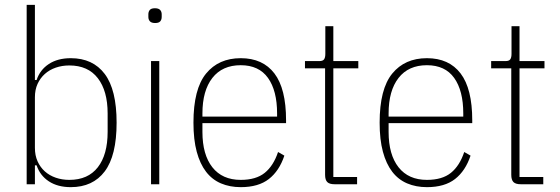

<svg xmlns="http://www.w3.org/2000/svg" viewBox="-20 -760 2308 792"><path d="M90 -740H124V-430H131Q145 -472 181.5 -496Q218 -520 272 -520Q363 -520 412 -455Q461 -390 461 -254Q461 -118 412 -53Q363 12 272 12Q218 12 181.5 -12Q145 -36 131 -78H124V0H90ZM266 -18Q343 -18 383.5 -70Q424 -122 424 -216V-292Q424 -385 383.5 -437.5Q343 -490 266 -490Q236 -490 210 -481Q184 -472 165 -455Q146 -438 135 -414Q124 -390 124 -359V-150Q124 -119 135 -94.5Q146 -70 165 -53Q184 -36 210 -27Q236 -18 266 -18Z M620 -665Q605 -665 598.5 -672Q592 -679 592 -690V-701Q592 -712 598 -719Q604 -726 619 -726Q634 -726 640.5 -719Q647 -712 647 -701V-690Q647 -679 641 -672Q635 -665 620 -665ZM603 -508H637V0H603Z M973 12Q928 12 891.5 -3.5Q855 -19 830 -51.5Q805 -84 791.5 -134Q778 -184 778 -254Q778 -393 830 -456.5Q882 -520 973 -520Q1064 -520 1112 -457Q1160 -394 1160 -264V-252H815V-216Q815 -122 856 -70Q897 -18 973 -18Q1036 -18 1072 -47Q1108 -76 1127 -133L1153 -118Q1132 -55 1089 -21.5Q1046 12 973 12ZM973 -491Q897 -491 856 -438.5Q815 -386 815 -292V-279H1123V-292Q1123 -386 1085.5 -438.5Q1048 -491 973 -491Z M1360 0Q1339 0 1330 -9Q1321 -18 1321 -39V-478H1238V-508H1297Q1312 -508 1317 -515.5Q1322 -523 1322 -538V-652H1355V-508H1458V-478H1355V-30H1453V0Z M1741 12Q1696 12 1659.5 -3.5Q1623 -19 1598 -51.5Q1573 -84 1559.5 -134Q1546 -184 1546 -254Q1546 -393 1598 -456.5Q1650 -520 1741 -520Q1832 -520 1880 -457Q1928 -394 1928 -264V-252H1583V-216Q1583 -122 1624 -70Q1665 -18 1741 -18Q1804 -18 1840 -47Q1876 -76 1895 -133L1921 -118Q1900 -55 1857 -21.5Q1814 12 1741 12ZM1741 -491Q1665 -491 1624 -438.5Q1583 -386 1583 -292V-279H1891V-292Q1891 -386 1853.5 -438.5Q1816 -491 1741 -491Z M2128 0Q2107 0 2098 -9Q2089 -18 2089 -39V-478H2006V-508H2065Q2080 -508 2085 -515.5Q2090 -523 2090 -538V-652H2123V-508H2226V-478H2123V-30H2221V0Z"/></svg>

Font: IBM Plex Sans Cond ExtLt
Style: Regular
Weight: 200
Width: 3
Designer: Mike Abbink, Paul van der Laan, Pieter van Rosmalen
Foundry: Bold Monday
Version: Version 1.3